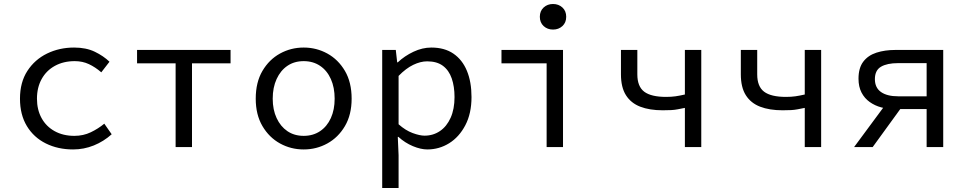

<svg xmlns="http://www.w3.org/2000/svg" viewBox="-20 -736 4840 961"><path d="M346 12Q270 12 209.5 -18Q149 -48 114.5 -105Q80 -162 80 -242Q80 -324 117 -381Q154 -438 215.5 -468Q277 -498 351 -498Q411 -498 454.5 -477Q498 -456 528 -427L487 -374Q457 -400 425 -415Q393 -430 354 -430Q298 -430 255 -406.5Q212 -383 188.5 -340.5Q165 -298 165 -242Q165 -187 188 -145Q211 -103 253.5 -79.5Q296 -56 352 -56Q397 -56 434.5 -74Q472 -92 502 -117L539 -64Q499 -28 449.5 -8Q400 12 346 12Z M859 0V-419H666V-486H1134V-419H941V0Z M1500 12Q1436 12 1381.5 -18Q1327 -48 1293.5 -105Q1260 -162 1260 -242Q1260 -324 1293.5 -381Q1327 -438 1381.5 -468Q1436 -498 1500 -498Q1564 -498 1618.5 -468Q1673 -438 1706.5 -381Q1740 -324 1740 -242Q1740 -162 1706.5 -105Q1673 -48 1618.5 -18Q1564 12 1500 12ZM1500 -56Q1547 -56 1582 -79.5Q1617 -103 1636 -145Q1655 -187 1655 -242Q1655 -298 1636 -340.5Q1617 -383 1582 -406.5Q1547 -430 1500 -430Q1453 -430 1418.5 -406.5Q1384 -383 1364.5 -340.5Q1345 -298 1345 -242Q1345 -187 1364.5 -145Q1384 -103 1418.5 -79.5Q1453 -56 1500 -56Z M1893 205V-486H1961L1968 -424H1971Q2005 -456 2049.5 -477Q2094 -498 2139 -498Q2205 -498 2249.5 -467.5Q2294 -437 2317 -381.5Q2340 -326 2340 -250Q2340 -168 2309 -109Q2278 -50 2228 -19Q2178 12 2119 12Q2086 12 2046.5 -4.5Q2007 -21 1974 -51H1971L1975 41V205ZM2105 -57Q2148 -57 2182 -80Q2216 -103 2235.5 -146.5Q2255 -190 2255 -250Q2255 -303 2241 -343.5Q2227 -384 2197 -406.5Q2167 -429 2118 -429Q2085 -429 2048.5 -411.5Q2012 -394 1975 -356V-114Q2010 -83 2045.5 -70Q2081 -57 2105 -57Z M2716 0V-419H2490V-486H2798V0ZM2748 -588Q2720 -588 2701 -605.5Q2682 -623 2682 -652Q2682 -681 2701 -698.5Q2720 -716 2748 -716Q2776 -716 2795 -698.5Q2814 -681 2814 -652Q2814 -623 2795 -605.5Q2776 -588 2748 -588Z M3408 0V-196Q3388 -192 3372.5 -189Q3357 -186 3340 -185Q3323 -184 3297 -184Q3231 -184 3184.5 -202Q3138 -220 3113 -259.5Q3088 -299 3088 -364V-486H3170V-364Q3170 -303 3204.5 -277Q3239 -251 3314 -251Q3340 -251 3361 -254Q3382 -257 3408 -263V-486H3490V0Z M4008 0V-196Q3988 -192 3972.5 -189Q3957 -186 3940 -185Q3923 -184 3897 -184Q3831 -184 3784.5 -202Q3738 -220 3713 -259.5Q3688 -299 3688 -364V-486H3770V-364Q3770 -303 3804.5 -277Q3839 -251 3914 -251Q3940 -251 3961 -254Q3982 -257 4008 -263V-486H4090V0Z M4618 0V-190H4457Q4423 -190 4391 -198.5Q4359 -207 4333 -225.5Q4307 -244 4292 -273Q4277 -302 4277 -342Q4277 -396 4301 -427.5Q4325 -459 4367 -472.5Q4409 -486 4461 -486H4701V0ZM4475 -254H4618V-420H4475Q4420 -420 4389.5 -402Q4359 -384 4359 -340Q4359 -297 4389.5 -275.5Q4420 -254 4475 -254ZM4255 0 4428 -234 4499 -208 4348 0Z"/></svg>

Font: Source Code Pro
Style: Regular
Weight: 400
Monospace: yes
Designer: Paul D. Hunt, Teo Tuominen
Foundry: Adobe Systems Incorporated
Version: Version 1.018;hotconv 1.0.116;makeotfexe 2.5.65601